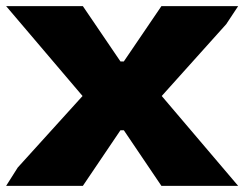

<svg xmlns="http://www.w3.org/2000/svg" viewBox="-20 -608 799 628"><path d="M0 0 38 -60 250 -294 0 -588H251L374 -407H385L508 -588H759L720 -529L509 -294L759 0H508L385 -182H374L251 0Z"/></svg>

Font: Goldman
Style: Bold
Weight: 700
Designer: Jaikishan Patel
Version: Version 1.000; ttfautohint (v1.8.3)